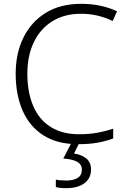

<svg xmlns="http://www.w3.org/2000/svg" viewBox="-20 -744 663 1004"><path d="M404 -672Q316 -672 253 -632.5Q190 -593 156.5 -522.5Q123 -452 123 -359Q123 -263 153 -191.5Q183 -120 243.5 -81Q304 -42 394 -42Q446 -42 489.5 -50Q533 -58 572 -71V-20Q535 -6 491 2Q447 10 388 10Q280 10 207.5 -36Q135 -82 98.5 -165Q62 -248 62 -359Q62 -465 102.5 -547.5Q143 -630 219.5 -677Q296 -724 405 -724Q509 -724 592 -685L569 -634Q492 -672 404 -672ZM456 142Q456 188 421.5 214Q387 240 326 240Q292 240 272 234V195Q292 200 327 200Q364 200 386 186.5Q408 173 408 143Q408 115 382.5 101.5Q357 88 311 85L355 0H396L367 59Q406 64 431 84.5Q456 105 456 142Z"/></svg>

Font: Noto Sans Gurmukhi UI Light
Style: Regular
Weight: 300
Designer: Jelle Bosma - Monotype Design Team
Foundry: Monotype Imaging Inc.
Version: Version 2.004; ttfautohint (v1.8.4.7-5d5b)